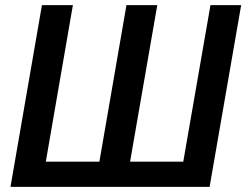

<svg xmlns="http://www.w3.org/2000/svg" viewBox="-20 -731 967 751"><path d="M144 -710.9 21 0H799.8L923.3 -710.9H803.2L696.8 -98.6H488.8L595.2 -710.9H474.6L368.7 -98.6H159.2L265.1 -710.9Z"/></svg>

Font: Roboto Medium
Style: Italic
Weight: 500
Italic angle: -12°
Designer: Google
Version: Version 2.137; 2017